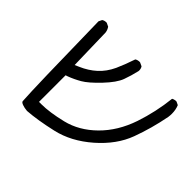

<svg xmlns="http://www.w3.org/2000/svg" viewBox="-118 -513 768 768"><g transform="rotate(45 265.5 -129.5)"><path d="M531.2 -293.9Q531.2 -316.4 523.4 -335L510.3 -341.3Q508.8 -341.8 506.8 -341.8Q504.9 -341.8 502 -341.3Q495.1 -340.3 489.3 -336.9Q480.5 -254.9 454.1 -176.3Q425.8 -93.3 370.6 -38.8Q315.4 15.6 248.3 32Q181.2 48.3 134.8 48.3H121.6V-102.1L130.4 -105Q156.7 -114.7 182.1 -129.4Q207.5 -144 247.1 -185.5Q286.6 -227.1 297.6 -257.3Q308.6 -287.6 315.9 -319.3Q316.4 -321.3 316.4 -323.2Q316.4 -334.5 311 -342.3L296.4 -349.1Q294.9 -349.6 293.9 -349.6Q282.2 -349.6 273.9 -344.2Q258.8 -299.3 243.7 -266.1Q226.6 -229.5 199.5 -204.8Q172.4 -180.2 136.2 -164.6L118.2 -156.7L113.8 -335.9Q112.3 -348.6 104.5 -359.9L90.3 -366.7Q88.9 -367.2 87.9 -367.2Q76.7 -367.2 68.8 -361.8L62 -347.7Q68.8 26.9 73.2 85L73.7 93.3Q75.2 98.6 86.4 102.5Q96.7 106.4 113.3 107.9Q168.9 104 246.3 86.4Q323.7 68.8 392.6 8.5Q461.4 -51.8 488 -123.8Q514.6 -195.8 529.8 -274.9Q531.2 -284.7 531.2 -293.9Z"/></g></svg>

Font: NaikaiFont
Style: ExtraLight
Weight: 200
Version: Version 1.89